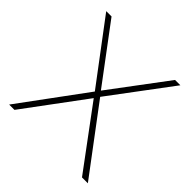

<svg xmlns="http://www.w3.org/2000/svg" viewBox="-158 -700 822 822"><g transform="rotate(45 253.0 -288.5)"><path d="M252.2 -275.6 47.8 0H15.6L235.6 -298.9L26.7 -576.7H58.9L251.1 -320L443.3 -576.7H475.6L267.8 -298.9L492.2 0H456.7Z"/></g></svg>

Font: Paperlogy 1 Thin
Style: Regular
Weight: 250
Designer: redesigned by Lee Juim, glyphs from Gmarket Sans & Montserrat
Foundry: PT&
Version: Version 1.001